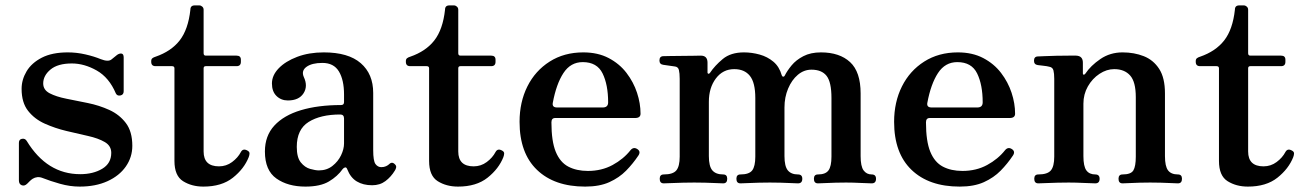

<svg xmlns="http://www.w3.org/2000/svg" viewBox="-20 -679 4829 711"><path d="M275 12Q239 12 202 1.5Q165 -9 140 -19Q128 -24 118.5 -23Q109 -22 101 -17Q95 -13 90.5 -8.5Q86 -4 81 1Q71 11 60.5 7Q50 3 50 -11V-150Q50 -163 61.5 -165Q73 -167 79 -157Q154 -34 277 -34Q325 -34 358.5 -54Q392 -74 392 -113Q392 -139 368 -153Q344 -167 306 -175.5Q268 -184 226 -194Q184 -204 146 -221Q108 -238 84 -268.5Q60 -299 60 -350Q60 -384 78.5 -415Q97 -446 135 -465.5Q173 -485 231 -485Q264 -485 296.5 -477.5Q329 -470 353 -460Q381 -449 393 -459Q398 -463 403.5 -467.5Q409 -472 414 -476Q423 -482 430.5 -480.5Q438 -479 438 -466V-341Q438 -328 426 -325.5Q414 -323 409 -333Q384 -392 338 -418Q292 -444 246 -444Q194 -444 167 -421.5Q140 -399 140 -370Q140 -346 164 -333.5Q188 -321 225.5 -313.5Q263 -306 305 -297.5Q347 -289 384.5 -272Q422 -255 446 -223.5Q470 -192 470 -139Q470 -97 446 -62.5Q422 -28 378 -8Q334 12 275 12Z M733 12Q690 12 658 -8Q626 -28 626 -83V-426Q626 -434 617 -434H556Q540 -434 540 -450V-453Q540 -460 544.5 -463.5Q549 -467 556 -469Q614 -489 645.5 -529.5Q677 -570 685 -643Q685 -659 701 -659H718Q724 -659 729 -654.5Q734 -650 734 -643V-482Q734 -473 742 -473H856Q872 -473 872 -458V-450Q872 -434 856 -434H742Q734 -434 734 -426V-118Q734 -63 791 -63Q818 -63 839.5 -79Q861 -95 872 -116Q880 -131 897 -121Q904 -117 904 -111Q904 -105 901 -97Q884 -54 842.5 -21Q801 12 733 12Z M1111 12Q1046 12 1003.5 -18Q961 -48 961 -118Q961 -176 996 -214Q1031 -252 1094.5 -271Q1158 -290 1243 -290Q1254 -290 1254 -301V-329Q1254 -383 1235 -414.5Q1216 -446 1174 -446Q1135 -446 1115 -431.5Q1095 -417 1105 -394Q1121 -360 1104 -333.5Q1087 -307 1046 -307Q1021 -307 1004 -323.5Q987 -340 987 -370Q987 -400 1012 -426Q1037 -452 1080.5 -468.5Q1124 -485 1179 -485Q1270 -485 1316 -445Q1362 -405 1362 -335V-123Q1362 -83 1370.5 -71.5Q1379 -60 1392 -60Q1402 -60 1409.5 -63.5Q1417 -67 1421 -71Q1432 -82 1443 -70Q1448 -65 1447 -59Q1446 -53 1442 -47Q1428 -24 1407.5 -8.5Q1387 7 1358 7Q1325 7 1301.5 -7Q1278 -21 1266 -52Q1263 -60 1258 -59Q1253 -58 1249 -53Q1230 -26 1198 -7Q1166 12 1111 12ZM1161 -48Q1190 -48 1211 -64.5Q1232 -81 1243 -104Q1254 -127 1254 -148V-240Q1254 -255 1240 -255Q1167 -255 1123 -227.5Q1079 -200 1079 -135Q1079 -96 1094 -77.5Q1109 -59 1128.5 -53.5Q1148 -48 1161 -48Z M1676 12Q1633 12 1601 -8Q1569 -28 1569 -83V-426Q1569 -434 1560 -434H1499Q1483 -434 1483 -450V-453Q1483 -460 1487.5 -463.5Q1492 -467 1499 -469Q1557 -489 1588.5 -529.5Q1620 -570 1628 -643Q1628 -659 1644 -659H1661Q1667 -659 1672 -654.5Q1677 -650 1677 -643V-482Q1677 -473 1685 -473H1799Q1815 -473 1815 -458V-450Q1815 -434 1799 -434H1685Q1677 -434 1677 -426V-118Q1677 -63 1734 -63Q1761 -63 1782.5 -79Q1804 -95 1815 -116Q1823 -131 1840 -121Q1847 -117 1847 -111Q1847 -105 1844 -97Q1827 -54 1785.5 -21Q1744 12 1676 12Z M2147 12Q2033 12 1968.5 -50Q1904 -112 1904 -228Q1904 -301 1933 -359Q1962 -417 2015.5 -451Q2069 -485 2140 -485Q2194 -485 2234 -464Q2274 -443 2300 -409Q2326 -375 2339 -335.5Q2352 -296 2352 -258Q2352 -242 2332 -242H2036Q2022 -242 2022 -226Q2022 -156 2038 -117Q2054 -78 2084.5 -62Q2115 -46 2157 -46Q2208 -46 2248.5 -68Q2289 -90 2315 -123Q2326 -136 2340 -127Q2354 -118 2344 -103Q2324 -73 2298.5 -47Q2273 -21 2236.5 -4.5Q2200 12 2147 12ZM2043 -281H2212Q2232 -281 2232 -300Q2232 -365 2211.5 -407Q2191 -449 2138 -449Q2093 -449 2066.5 -408.5Q2040 -368 2027 -298Q2024 -281 2043 -281Z M2438 0Q2423 0 2423 -17Q2423 -33 2438 -33Q2472 -33 2484.5 -48Q2497 -63 2497 -99V-387Q2497 -408 2494 -420Q2491 -432 2478 -433Q2471 -434 2457 -436Q2443 -438 2436 -439Q2422 -441 2422 -455Q2422 -471 2437 -471Q2440 -471 2459.5 -471.5Q2479 -472 2503.5 -472Q2528 -472 2548.5 -472.5Q2569 -473 2575 -473Q2600 -473 2600 -447V-410Q2600 -407 2603 -406Q2606 -405 2609 -409Q2627 -436 2656.5 -460.5Q2686 -485 2735 -485Q2764 -485 2793 -477Q2822 -469 2844 -450.5Q2866 -432 2875 -400Q2877 -395 2880.5 -395Q2884 -395 2886 -399Q2895 -417 2911.5 -437Q2928 -457 2955 -471Q2982 -485 3020 -485Q3089 -485 3128 -449Q3167 -413 3167 -333V-101Q3167 -63 3178 -48Q3189 -33 3208 -33Q3224 -33 3224 -17Q3224 0 3208 0Q3197 0 3168 -1.5Q3139 -3 3113 -3Q3096 -3 3074.5 -2.5Q3053 -2 3035 -1Q3017 0 3009 0Q2994 0 2994 -17Q2994 -33 3009 -33Q3037 -33 3048 -48Q3059 -63 3059 -99V-316Q3059 -375 3041 -398Q3023 -421 2985 -421Q2957 -421 2934.5 -402Q2912 -383 2898.5 -351Q2885 -319 2885 -281V-101Q2885 -63 2897.5 -48Q2910 -33 2935 -33Q2951 -33 2951 -17Q2951 0 2935 0Q2928 0 2909.5 -1Q2891 -2 2870 -2.5Q2849 -3 2831 -3Q2814 -3 2791 -2.5Q2768 -2 2749 -1Q2730 0 2722 0Q2707 0 2707 -17Q2707 -33 2722 -33Q2754 -33 2765.5 -48Q2777 -63 2777 -99V-316Q2777 -373 2757 -398Q2737 -423 2699 -423Q2657 -423 2631 -388.5Q2605 -354 2605 -302V-101Q2605 -63 2618 -48Q2631 -33 2658 -33Q2673 -33 2673 -17Q2673 0 2658 0Q2651 0 2632 -1Q2613 -2 2591 -2.5Q2569 -3 2551 -3Q2534 -3 2510 -2.5Q2486 -2 2466 -1Q2446 0 2438 0Z M3534 12Q3420 12 3355.5 -50Q3291 -112 3291 -228Q3291 -301 3320 -359Q3349 -417 3402.5 -451Q3456 -485 3527 -485Q3581 -485 3621 -464Q3661 -443 3687 -409Q3713 -375 3726 -335.5Q3739 -296 3739 -258Q3739 -242 3719 -242H3423Q3409 -242 3409 -226Q3409 -156 3425 -117Q3441 -78 3471.5 -62Q3502 -46 3544 -46Q3595 -46 3635.5 -68Q3676 -90 3702 -123Q3713 -136 3727 -127Q3741 -118 3731 -103Q3711 -73 3685.5 -47Q3660 -21 3623.5 -4.5Q3587 12 3534 12ZM3430 -281H3599Q3619 -281 3619 -300Q3619 -365 3598.5 -407Q3578 -449 3525 -449Q3480 -449 3453.5 -408.5Q3427 -368 3414 -298Q3411 -281 3430 -281Z M3825 0Q3810 0 3810 -17Q3810 -33 3825 -33Q3859 -33 3871.5 -48Q3884 -63 3884 -99V-387Q3884 -407 3881 -418.5Q3878 -430 3865 -432Q3858 -434 3844 -435.5Q3830 -437 3823 -438Q3809 -440 3809 -454Q3809 -470 3824 -470Q3827 -470 3847 -471Q3867 -472 3892 -472.5Q3917 -473 3938 -473Q3959 -473 3965 -473Q3990 -472 3990 -447V-407Q3990 -403 3993 -402.5Q3996 -402 3999 -406Q4019 -436 4055 -460.5Q4091 -485 4137 -485Q4180 -485 4215.5 -471Q4251 -457 4272.5 -424Q4294 -391 4294 -333V-101Q4294 -63 4305.5 -48Q4317 -33 4342 -33Q4357 -33 4357 -17Q4357 0 4342 0Q4335 0 4317 -1Q4299 -2 4278 -2.5Q4257 -3 4239 -3Q4222 -3 4201 -2.5Q4180 -2 4162.5 -1Q4145 0 4137 0Q4122 0 4122 -17Q4122 -33 4137 -33Q4168 -33 4177 -48Q4186 -63 4186 -99V-319Q4186 -376 4165 -399.5Q4144 -423 4106 -423Q4078 -423 4051.5 -405.5Q4025 -388 4008.5 -359Q3992 -330 3992 -295V-101Q3992 -63 4003 -48Q4014 -33 4036 -33Q4052 -33 4052 -17Q4052 0 4036 0Q4025 0 3994.5 -1.5Q3964 -3 3938 -3Q3921 -3 3897 -2.5Q3873 -2 3853 -1Q3833 0 3825 0Z M4601 12Q4558 12 4526 -8Q4494 -28 4494 -83V-426Q4494 -434 4485 -434H4424Q4408 -434 4408 -450V-453Q4408 -460 4412.5 -463.5Q4417 -467 4424 -469Q4482 -489 4513.5 -529.5Q4545 -570 4553 -643Q4553 -659 4569 -659H4586Q4592 -659 4597 -654.5Q4602 -650 4602 -643V-482Q4602 -473 4610 -473H4724Q4740 -473 4740 -458V-450Q4740 -434 4724 -434H4610Q4602 -434 4602 -426V-118Q4602 -63 4659 -63Q4686 -63 4707.5 -79Q4729 -95 4740 -116Q4748 -131 4765 -121Q4772 -117 4772 -111Q4772 -105 4769 -97Q4752 -54 4710.5 -21Q4669 12 4601 12Z"/></svg>

Font: Zen Old Mincho Black
Style: Regular
Weight: 900
Designer: Yoshimichi Ohira
Foundry: Positype
Version: Version 1.001